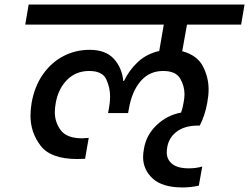

<svg xmlns="http://www.w3.org/2000/svg" viewBox="-20 -760 1095 844"><path d="M802 -652 781 -535Q847 -517 872 -468.5Q897 -420 897 -367Q897 -340 891 -308Q881 -252 858 -208H851Q792 -208 757 -181.5Q722 -155 715 -112Q713 -100 713 -90Q713 -59 737 -39.5Q761 -20 810 -20Q842 -20 869 -28L854 56Q819 64 783 64Q694 64 651.5 25Q609 -14 609 -70Q609 -87 613 -107Q623 -167 669 -210.5Q715 -254 776 -265Q783 -284 787 -309Q791 -329 791 -346Q791 -383 771.5 -415.5Q752 -448 697 -448Q637 -448 598.5 -403.5Q560 -359 547 -284L543 -263H455L459 -284Q464 -312 464 -336Q464 -375 447 -411.5Q430 -448 372 -448Q314 -448 275 -409Q236 -370 225 -307Q221 -285 221 -267Q221 -222 247.5 -187Q274 -152 342 -152L370 -154L354 -62Q341 -61 320 -61Q203 -61 158.5 -119.5Q114 -178 114 -251Q114 -278 119 -308Q132 -381 169 -433.5Q206 -486 259 -513.5Q312 -541 374 -541Q444 -541 480 -502Q516 -463 522 -404H525Q548 -452 586 -487.5Q624 -523 680 -536L700 -652H91L106 -740H1055L1040 -652Z"/></svg>

Font: Fz Poppins Med
Style: Italic
Weight: 500
Italic angle: -10°
Designer: Ninad Kale (Devanagari), Jonny Pinhorn (Latin)
Foundry: Indian Type Foundry
Version: Vit hóa bi Vntype.Com & FontZin.Com